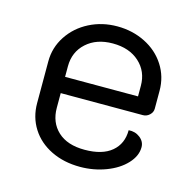

<svg xmlns="http://www.w3.org/2000/svg" viewBox="-83 -592 686 684"><g transform="rotate(15 260.5 -250.0)"><path d="M63 -171V-325Q63 -376 91 -418.5Q119 -461 166 -485Q213 -509 269 -509Q325 -509 372 -485.5Q419 -462 446 -420Q473 -378 473 -326V-260Q473 -247 462.5 -237Q452 -227 438 -227H135V-173Q135 -119 170 -86.5Q205 -54 269 -54Q334 -54 368.5 -83Q403 -112 403 -162Q427 -164 445 -150Q463 -136 463 -115Q463 -83 436 -54Q409 -25 364 -8Q319 9 269 9Q209 9 162 -14Q115 -37 89 -78Q63 -119 63 -171ZM404 -287V-326Q404 -379 367 -412.5Q330 -446 269 -446Q209 -446 172 -412.5Q135 -379 135 -326V-287Z"/></g></svg>

Font: K2D Light
Style: Regular
Weight: 300
Designer: Katatrad Aksorn Co.,Ltd.
Foundry: Cadson Demak Co.,Ltd.
Version: Version 1.000; ttfautohint (v1.6)